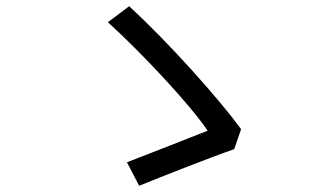

<svg xmlns="http://www.w3.org/2000/svg" viewBox="-20 -660 1040 614"><path d="M729 -183 751 -247C685 -338 521 -523 393 -640L325 -589C430 -494 587 -327 644 -242C589 -220 448 -165 386 -141L425 -66C492 -93 648 -155 729 -183Z"/></svg>

Font: Noto Sans CJK JP Regular
Style: Regular
Weight: 400
Designer: Ryoko NISHIZUKA (kana & ideographs); Paul D. Hunt (Latin, Greek & Cyrillic); Wenlong ZHANG (bopomofo); Sandoll Communica
Foundry: Adobe Systems Incorporated
Version: Version 1.001;PS 1.001;hotconv 1.0.78;makeotf.lib2.5.61930